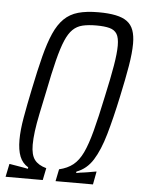

<svg xmlns="http://www.w3.org/2000/svg" viewBox="-51 -737 570 777"><g transform="rotate(5 234.0 -348.0)"><path d="M1 0 12 -53H14Q21 -52 28.5 -50.5Q36 -49 43.5 -48Q51 -47 58 -45.5Q65 -44 72.5 -43Q80 -42 88 -40L89 -46Q65 -60 54.5 -86.5Q44 -113 44 -154Q44 -193 53 -244.5Q62 -296 76 -363Q92 -441 106.5 -497.5Q121 -554 138 -592.5Q155 -631 178.5 -654Q202 -677 235.5 -686.5Q269 -696 318 -696Q359 -696 388 -690Q417 -684 434.5 -671Q452 -658 460 -636Q468 -614 468 -582Q468 -544 459 -490.5Q450 -437 434 -363Q415 -274 396 -208Q377 -142 351.5 -101.5Q326 -61 285 -46L284 -40Q293 -42 300.5 -43Q308 -44 316 -45Q324 -46 332.5 -47.5Q341 -49 349 -50.5Q357 -52 364 -53H366L356 0H204L214 -49Q248 -57 270.5 -75Q293 -93 309 -126.5Q325 -160 340 -216.5Q355 -273 373 -359Q390 -436 398.5 -486.5Q407 -537 407 -568Q407 -600 397.5 -615.5Q388 -631 367.5 -636.5Q347 -642 314 -642Q281 -642 258 -636.5Q235 -631 218.5 -615Q202 -599 189 -568.5Q176 -538 163 -486.5Q150 -435 135 -359Q124 -307 115.5 -266Q107 -225 103 -194Q99 -163 99 -139Q99 -98 114 -78Q129 -58 162 -49L152 0Z"/></g></svg>

Font: Saira Condensed Light
Style: Italic
Weight: 300
Width: 3
Italic angle: -12°
Designer: Hector Gatti with collaboration of the Omnibus-Type team
Foundry: Omnibus-Type
Version: Version 1.101